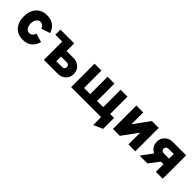

<svg xmlns="http://www.w3.org/2000/svg" viewBox="225 -1655 2961 2961"><g transform="rotate(45 1705.5 -175.0)"><path d="M291 12Q217 12 163 -20.5Q109 -53 79.5 -113Q50 -173 50 -255Q50 -336.5 79.8 -396.8Q109.5 -457 163.8 -490Q218 -523 291 -523Q467.5 -523 519 -360L376 -313Q351 -379 293 -379Q253.5 -379 227.8 -344Q202 -309 202 -255Q202 -201 227 -166.5Q252 -132 291 -132Q352 -132 376 -205L519 -164Q468.5 12 291 12Z M744 0V-400H594V-511H894V-344H1042Q1096 -344 1137 -322.2Q1178 -300.5 1201 -261.8Q1224 -223 1224 -172Q1224 -121.5 1200.8 -82.8Q1177.5 -44 1136.5 -22Q1095.5 0 1042 0ZM894 -121H1022Q1045.5 -121 1059.8 -135.8Q1074 -150.5 1074 -172Q1074 -194.5 1059.8 -208.8Q1045.5 -223 1022 -223H894Z M1338 0V-511H1488V-132H1622V-511H1772V-132H1906V-511H2056V-132H2142V106L1992 173V0Z M2250 0V-511H2400V-253L2588 -511H2738V0H2588V-257L2400 0Z M2831 0 2966.5 -183Q2920.5 -202.5 2893.8 -243.2Q2867 -284 2867 -339Q2867 -389.5 2890.2 -428.2Q2913.5 -467 2954.5 -489Q2995.5 -511 3049 -511H3336V0H3186V-167H3129.5L3002 0ZM3069 -288H3186V-390H3069Q3046 -390 3031.5 -375.5Q3017 -361 3017 -339Q3017 -316.5 3031.5 -302.2Q3046 -288 3069 -288Z"/></g></svg>

Font: Overpass Black
Style: Regular
Weight: 900
Designer: Delve Withrington, Dave Bailey, Thomas Jockin
Foundry: Delve Fonts LLC
Version: Version 4.000; ttfautohint (v1.8.3)